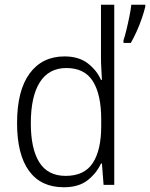

<svg xmlns="http://www.w3.org/2000/svg" viewBox="-20 -780 633 810"><path d="M249 10Q153 10 102.5 -59Q52 -128 52 -261Q52 -398 105 -470Q158 -542 252 -542Q312 -542 350 -513Q388 -484 406 -443H410Q409 -466 407.5 -490.5Q406 -515 406 -535V-760H462V0H417L410 -90H406Q387 -49 349.5 -19.5Q312 10 249 10ZM257 -38Q336 -38 371.5 -92.5Q407 -147 407 -248V-276Q407 -381 372 -437Q337 -493 260 -493Q186 -493 148 -433Q110 -373 110 -260Q110 -152 146 -95Q182 -38 257 -38ZM593 -752Q588 -731 578.5 -703Q569 -675 556.5 -647.5Q544 -620 532 -599H501V-610Q506 -624 513 -652.5Q520 -681 526 -711Q532 -741 534 -760H593Z"/></svg>

Font: Noto Sans Myanmar SemiCondensed Light
Style: Regular
Weight: 300
Width: 4
Designer: Monotype Design Team
Foundry: Monotype Imaging Inc.
Version: Version 2.107; ttfautohint (v1.8.4.7-5d5b)